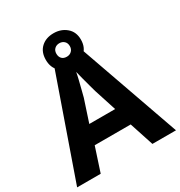

<svg xmlns="http://www.w3.org/2000/svg" viewBox="-201 -1022 1094 1164"><g transform="rotate(-30 346.0 -440.5)"><path d="M527 0 472 -168H220L165 0H0L251 -717H439L692 0ZM387 -451Q383 -466 374.5 -496Q366 -526 358 -557.5Q350 -589 345 -609Q341 -586 333.5 -556Q326 -526 319 -498Q312 -470 307 -451L256 -296H437ZM343 -648Q289 -648 255.5 -679Q222 -710 222 -764Q222 -819 255.5 -850Q289 -881 343 -881Q395 -881 431.5 -850Q468 -819 468 -765Q468 -710 432 -679Q396 -648 343 -648ZM343 -717Q363 -717 376.5 -730Q390 -743 390 -764Q390 -786 376.5 -798.5Q363 -811 343 -811Q323 -811 309.5 -798.5Q296 -786 296 -764Q296 -743 308 -730Q320 -717 343 -717Z"/></g></svg>

Font: Noto Sans Khmer
Style: Bold
Weight: 700
Version: Version 2.003